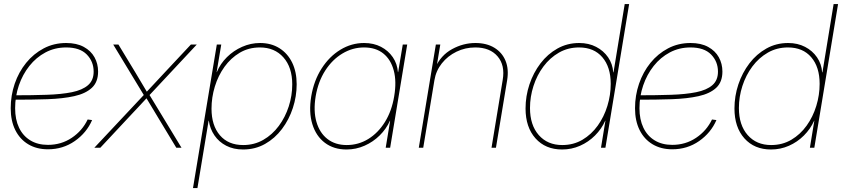

<svg xmlns="http://www.w3.org/2000/svg" viewBox="-20 -748 4263 972"><path d="M222.7 7.8Q165.5 7.8 123 -17.6Q80.6 -43 57.4 -89.6Q34.2 -136.2 34.2 -200.2Q34.2 -264.6 54.4 -324Q74.7 -383.3 112.3 -429.7Q149.9 -476.1 201.4 -503.2Q252.9 -530.3 314.9 -530.3Q368.2 -530.3 404.3 -510.5Q440.4 -490.7 458.5 -458Q476.6 -425.3 476.6 -385.7Q476.6 -332.5 444.8 -303.2Q413.1 -273.9 355.7 -261.2Q298.3 -248.5 220.5 -245.8Q142.6 -243.2 50.3 -243.2V-265.6Q142.1 -265.6 216.3 -268.1Q290.5 -270.5 343.8 -281.2Q397 -292 425.5 -316.7Q454.1 -341.3 454.1 -385.3Q454.1 -436.5 419.2 -472.2Q384.3 -507.8 314.9 -507.8Q257.8 -507.8 210.4 -482.7Q163.1 -457.5 128.7 -414.1Q94.2 -370.6 75.4 -315.4Q56.6 -260.3 56.6 -200.2Q56.6 -143.1 76.4 -101.6Q96.2 -60.1 133.5 -37.4Q170.9 -14.6 222.7 -14.6Q290 -14.6 343.3 -50.3Q396.5 -85.9 423.8 -143.1L446.3 -140.1Q418.5 -75.7 358.6 -33.9Q298.8 7.8 222.7 7.8Z M457.5 0 715.8 -275.4 712.9 -258.8 553.2 -522.5H579.6L663.1 -384.8Q679.2 -357.4 695.6 -330.3Q711.9 -303.2 728 -275.9H715.8Q741.2 -303.2 766.6 -330.3Q792 -357.4 817.4 -384.8L946.3 -522.5H976.1L729.5 -258.8L731.9 -275.4L898.9 0H872.6L778.8 -155.3Q763.2 -181.2 747.8 -206.8Q732.4 -232.4 716.8 -258.3H729Q705.1 -232.4 681.2 -206.8Q657.2 -181.2 632.8 -155.3L487.8 0Z M957 204.1 1077.6 -522.5H1100.1L1076.7 -382.8H1077.6Q1095.2 -425.3 1128.7 -458.5Q1162.1 -491.7 1205.8 -511Q1249.5 -530.3 1296.4 -530.3Q1352.5 -530.3 1394.3 -504.2Q1436 -478 1459 -431.2Q1481.9 -384.3 1481.9 -321.3Q1481.9 -260.3 1462.6 -201.4Q1443.4 -142.6 1407.5 -95Q1371.6 -47.4 1321.8 -19.3Q1272 8.8 1210.4 8.8Q1162.1 8.8 1125.2 -10.3Q1088.4 -29.3 1065.7 -62.5Q1043 -95.7 1037.1 -137.2H1036.1L979.5 204.1ZM1210.9 -13.7Q1267.1 -13.7 1312.7 -39.8Q1358.4 -65.9 1391.4 -110.4Q1424.3 -154.8 1441.9 -209.5Q1459.5 -264.2 1459.5 -320.8Q1459.5 -407.2 1414.8 -457.5Q1370.1 -507.8 1295.9 -507.8Q1238.8 -507.8 1193.6 -481Q1148.4 -454.1 1116.5 -409.7Q1084.5 -365.2 1067.6 -309.8Q1050.8 -254.4 1050.8 -197.8Q1050.8 -112.8 1093.3 -63.2Q1135.7 -13.7 1210.9 -13.7Z M1734.4 8.8Q1669.9 8.8 1625 -24.9Q1580.1 -58.6 1561.3 -119.4Q1542.5 -180.2 1555.7 -260.7Q1569.3 -340.8 1608.4 -401.6Q1647.5 -462.4 1703.4 -496.3Q1759.3 -530.3 1823.2 -530.3Q1871.6 -530.3 1908.7 -511Q1945.8 -491.7 1968.5 -458.5Q1991.2 -425.3 1994.6 -382.8H1995.6L2019 -522.5H2041.5L1955.1 0H1932.6L1955.1 -136.7H1954.1Q1935.5 -95.2 1902.1 -62.3Q1868.7 -29.3 1825.4 -10.3Q1782.2 8.8 1734.4 8.8ZM1735.4 -13.7Q1794.4 -13.7 1844.5 -44.4Q1894.5 -75.2 1929 -130.9Q1963.4 -186.5 1975.6 -260.7Q1988.3 -335.4 1973.4 -391.1Q1958.5 -446.8 1920.4 -477.3Q1882.3 -507.8 1822.8 -507.8Q1765.1 -507.8 1713.9 -477.3Q1662.6 -446.8 1626.7 -391.1Q1590.8 -335.4 1578.1 -260.7Q1565.9 -186.5 1582 -130.9Q1598.1 -75.2 1637.7 -44.4Q1677.2 -13.7 1735.4 -13.7Z M2179.2 -341.8 2122.6 0H2100.1L2186.5 -522.5H2209L2189.5 -405.3L2183.6 -405.8Q2211.9 -468.3 2268.6 -499.3Q2325.2 -530.3 2386.7 -530.3Q2443.4 -530.3 2482.7 -506.3Q2522 -482.4 2539.3 -440.2Q2556.6 -397.9 2547.4 -341.8L2490.7 0H2468.3L2524.9 -343.3Q2537.6 -417.5 2499 -462.6Q2460.4 -507.8 2386.2 -507.8Q2335.4 -507.8 2291 -486.3Q2246.6 -464.8 2216.8 -427.2Q2187 -389.6 2179.2 -341.8Z M2825.7 8.8Q2741.2 8.8 2690.9 -47.6Q2640.6 -104 2640.6 -198.7Q2640.6 -261.7 2660.4 -320.8Q2680.2 -379.9 2716.3 -427.2Q2752.4 -474.6 2802.2 -502.4Q2852.1 -530.3 2912.1 -530.3Q2960.4 -530.3 2998 -510.7Q3035.6 -491.2 3058.6 -457.8Q3081.5 -424.3 3084.5 -381.8H3085.9L3142.6 -727.5H3165L3044.9 0H3022.5L3044.9 -136.7H3043.9Q3025.4 -95.2 2992.2 -62Q2959 -28.8 2916.3 -10Q2873.5 8.8 2825.7 8.8ZM2826.2 -13.7Q2883.3 -13.7 2928.7 -40.5Q2974.1 -67.4 3006.1 -112.1Q3038.1 -156.7 3054.9 -211.9Q3071.8 -267.1 3071.8 -323.7Q3071.8 -408.7 3029.3 -458.3Q2986.8 -507.8 2911.6 -507.8Q2855.5 -507.8 2809.8 -481.7Q2764.2 -455.6 2731.2 -411.4Q2698.2 -367.2 2680.7 -312.5Q2663.1 -257.8 2663.1 -201.2Q2663.1 -114.7 2707.5 -64.2Q2752 -13.7 2826.2 -13.7Z M3383.3 7.8Q3326.2 7.8 3283.7 -17.6Q3241.2 -43 3218 -89.6Q3194.8 -136.2 3194.8 -200.2Q3194.8 -264.6 3215.1 -324Q3235.4 -383.3 3272.9 -429.7Q3310.5 -476.1 3362.1 -503.2Q3413.6 -530.3 3475.6 -530.3Q3528.8 -530.3 3564.9 -510.5Q3601.1 -490.7 3619.1 -458Q3637.2 -425.3 3637.2 -385.7Q3637.2 -332.5 3605.5 -303.2Q3573.7 -273.9 3516.4 -261.2Q3459 -248.5 3381.1 -245.8Q3303.2 -243.2 3210.9 -243.2V-265.6Q3302.7 -265.6 3377 -268.1Q3451.2 -270.5 3504.4 -281.2Q3557.6 -292 3586.2 -316.7Q3614.7 -341.3 3614.7 -385.3Q3614.7 -436.5 3579.8 -472.2Q3544.9 -507.8 3475.6 -507.8Q3418.5 -507.8 3371.1 -482.7Q3323.7 -457.5 3289.3 -414.1Q3254.9 -370.6 3236.1 -315.4Q3217.3 -260.3 3217.3 -200.2Q3217.3 -143.1 3237.1 -101.6Q3256.8 -60.1 3294.2 -37.4Q3331.5 -14.6 3383.3 -14.6Q3450.7 -14.6 3503.9 -50.3Q3557.1 -85.9 3584.5 -143.1L3606.9 -140.1Q3579.1 -75.7 3519.3 -33.9Q3459.5 7.8 3383.3 7.8Z M3883.3 8.8Q3798.8 8.8 3748.5 -47.6Q3698.2 -104 3698.2 -198.7Q3698.2 -261.7 3718 -320.8Q3737.8 -379.9 3773.9 -427.2Q3810.1 -474.6 3859.9 -502.4Q3909.7 -530.3 3969.7 -530.3Q4018.1 -530.3 4055.7 -510.7Q4093.3 -491.2 4116.2 -457.8Q4139.2 -424.3 4142.1 -381.8H4143.6L4200.2 -727.5H4222.7L4102.5 0H4080.1L4102.5 -136.7H4101.6Q4083 -95.2 4049.8 -62Q4016.6 -28.8 3973.9 -10Q3931.2 8.8 3883.3 8.8ZM3883.8 -13.7Q3940.9 -13.7 3986.3 -40.5Q4031.7 -67.4 4063.7 -112.1Q4095.7 -156.7 4112.5 -211.9Q4129.4 -267.1 4129.4 -323.7Q4129.4 -408.7 4086.9 -458.3Q4044.4 -507.8 3969.2 -507.8Q3913.1 -507.8 3867.4 -481.7Q3821.8 -455.6 3788.8 -411.4Q3755.9 -367.2 3738.3 -312.5Q3720.7 -257.8 3720.7 -201.2Q3720.7 -114.7 3765.1 -64.2Q3809.6 -13.7 3883.8 -13.7Z"/></svg>

Font: Inter 28pt Thin
Style: Italic
Weight: 250
Italic angle: -9.3988°
Designer: Rasmus Andersson
Foundry: rsms
Version: Version 4.001;git-66647c0bb